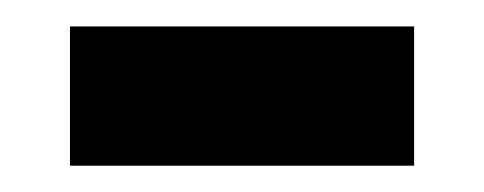

<svg xmlns="http://www.w3.org/2000/svg" viewBox="-20 -314 368 146"><path d="M33.2 -188V-293.9H294.9V-188Z"/></svg>

Font: Charis SIL CyrE
Style: Bold
Weight: 700
Foundry: SIL International
Version: Version 5.000